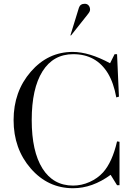

<svg xmlns="http://www.w3.org/2000/svg" viewBox="-20 -981 716 1017"><path d="M526 -68Q575 -123 600 -232L613 -230V0H600L566 -55Q469 16 367 16Q234 16 143 -88.5Q52 -193 52 -345Q52 -496 143 -601Q234 -706 365 -706Q452 -706 563 -646L587 -694H600L610 -469L596 -465Q582 -542 552 -592Q490 -694 368 -694Q262 -694 205 -603Q148 -512 148 -345Q148 -179 205 -88.5Q262 2 367 2Q412 2 454.5 -17Q497 -36 526 -68ZM353 -794 398 -940Q405 -961 429 -961Q442 -961 449.5 -952Q457 -943 457 -930Q457 -927 456 -923.5Q455 -920 453.5 -917.5Q452 -915 448.5 -910Q445 -905 442 -901.5Q439 -898 432.5 -889.5Q426 -881 421 -875L356 -793Z"/></svg>

Font: Libre Caslon Display
Style: Regular
Weight: 400
Designer: Pablo Impallari, Rodrigo Fuenzalida
Foundry: Pablo Impallari, Rodrigo Fuenzalida
Version: Version 1.002